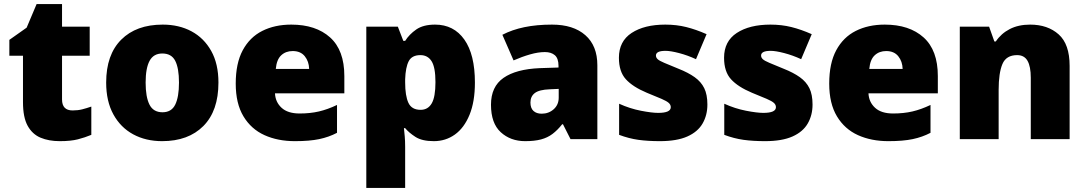

<svg xmlns="http://www.w3.org/2000/svg" viewBox="-20 -777 5343 944"><path d="M337 -234Q363 -234 384.5 -239.5Q406 -245 429 -253V-114Q398 -101 363 -92Q328 -83 274 -83Q220 -83 179.5 -100Q139 -117 116 -158.5Q93 -200 93 -275V-503H26V-581L111 -641L160 -757H285V-646H421V-503H285V-288Q285 -234 337 -234Z M1054 -371Q1054 -232 980 -157.5Q906 -83 777 -83Q697 -83 635 -116.5Q573 -150 537.5 -214.5Q502 -279 502 -371Q502 -508 576 -582Q650 -656 780 -656Q860 -656 921.5 -623Q983 -590 1018.5 -526.5Q1054 -463 1054 -371ZM696 -371Q696 -300 715 -262.5Q734 -225 779 -225Q823 -225 841.5 -262.5Q860 -300 860 -371Q860 -442 841.5 -478Q823 -514 778 -514Q735 -514 715.5 -478Q696 -442 696 -371Z M1412 -656Q1533 -656 1603 -593Q1673 -530 1673 -403V-318H1332Q1334 -275 1364.5 -247Q1395 -219 1453 -219Q1505 -219 1548 -229Q1591 -239 1637 -261V-124Q1597 -103 1549.5 -93Q1502 -83 1430 -83Q1346 -83 1280.5 -112.5Q1215 -142 1177 -205Q1139 -268 1139 -366Q1139 -466 1173.5 -530Q1208 -594 1269.5 -625Q1331 -656 1412 -656ZM1419 -526Q1385 -526 1362.5 -505Q1340 -484 1336 -438H1500Q1499 -475 1478.5 -500.5Q1458 -526 1419 -526Z M2119 -656Q2211 -656 2263 -582.5Q2315 -509 2315 -371Q2315 -277 2288.5 -212.5Q2262 -148 2216.5 -115.5Q2171 -83 2113 -83Q2055 -83 2022.5 -104Q1990 -125 1972 -147H1966Q1968 -128 1970 -106Q1972 -84 1972 -55V147H1781V-646H1936L1963 -576H1972Q1992 -608 2026.5 -632Q2061 -656 2119 -656ZM2047 -506Q2005 -506 1989.5 -476Q1974 -446 1972 -387V-372Q1972 -306 1988 -271.5Q2004 -237 2048 -237Q2084 -237 2102.5 -268.5Q2121 -300 2121 -373Q2121 -446 2102 -476Q2083 -506 2047 -506Z M2694 -656Q2799 -656 2858 -604Q2917 -552 2917 -456V-93H2785L2748 -166H2744Q2721 -137 2696.5 -118.5Q2672 -100 2640 -91.5Q2608 -83 2562 -83Q2490 -83 2442 -127Q2394 -171 2394 -262Q2394 -351 2455.5 -394Q2517 -437 2634 -442L2726 -445V-453Q2726 -490 2708 -505.5Q2690 -521 2659 -521Q2626 -521 2586 -509.5Q2546 -498 2505 -480L2450 -606Q2498 -631 2558.5 -643.5Q2619 -656 2694 -656ZM2683 -338Q2631 -336 2609.5 -319.5Q2588 -303 2588 -273Q2588 -245 2603 -231.5Q2618 -218 2643 -218Q2678 -218 2702.5 -240Q2727 -262 2727 -297V-340Z M3458 -263Q3458 -211 3434.5 -170Q3411 -129 3359.5 -106Q3308 -83 3224 -83Q3165 -83 3118.5 -89.5Q3072 -96 3024 -114V-267Q3077 -243 3131 -232.5Q3185 -222 3216 -222Q3278 -222 3278 -250Q3278 -262 3268 -271Q3258 -280 3232.5 -291Q3207 -302 3160 -321Q3091 -350 3057 -387.5Q3023 -425 3023 -493Q3023 -574 3085.5 -615Q3148 -656 3251 -656Q3306 -656 3354 -644Q3402 -632 3454 -609L3402 -486Q3361 -505 3319 -516Q3277 -527 3252 -527Q3205 -527 3205 -504Q3205 -494 3213.5 -486Q3222 -478 3246 -468Q3270 -458 3316 -439Q3364 -420 3395.5 -397.5Q3427 -375 3442.5 -343.5Q3458 -312 3458 -263Z M3975 -263Q3975 -211 3951.5 -170Q3928 -129 3876.5 -106Q3825 -83 3741 -83Q3682 -83 3635.5 -89.5Q3589 -96 3541 -114V-267Q3594 -243 3648 -232.5Q3702 -222 3733 -222Q3795 -222 3795 -250Q3795 -262 3785 -271Q3775 -280 3749.5 -291Q3724 -302 3677 -321Q3608 -350 3574 -387.5Q3540 -425 3540 -493Q3540 -574 3602.5 -615Q3665 -656 3768 -656Q3823 -656 3871 -644Q3919 -632 3971 -609L3919 -486Q3878 -505 3836 -516Q3794 -527 3769 -527Q3722 -527 3722 -504Q3722 -494 3730.5 -486Q3739 -478 3763 -468Q3787 -458 3833 -439Q3881 -420 3912.5 -397.5Q3944 -375 3959.5 -343.5Q3975 -312 3975 -263Z M4330 -656Q4451 -656 4521 -593Q4591 -530 4591 -403V-318H4250Q4252 -275 4282.5 -247Q4313 -219 4371 -219Q4423 -219 4466 -229Q4509 -239 4555 -261V-124Q4515 -103 4467.5 -93Q4420 -83 4348 -83Q4264 -83 4198.5 -112.5Q4133 -142 4095 -205Q4057 -268 4057 -366Q4057 -466 4091.5 -530Q4126 -594 4187.5 -625Q4249 -656 4330 -656ZM4337 -526Q4303 -526 4280.5 -505Q4258 -484 4254 -438H4418Q4417 -475 4396.5 -500.5Q4376 -526 4337 -526Z M5045 -656Q5131 -656 5185 -608Q5239 -560 5239 -453V-93H5048V-395Q5048 -450 5032 -478Q5016 -506 4981 -506Q4927 -506 4908.5 -462Q4890 -418 4890 -335V-93H4699V-646H4843L4869 -573H4876Q4902 -612 4944.5 -634Q4987 -656 5045 -656Z"/></svg>

Font: Noto Sans Kannada UI Black
Style: Regular
Weight: 900
Designer: Jelle Bosma - Monotype Design Team
Foundry: Monotype Imaging Inc.
Version: Version 2.005; ttfautohint (v1.8.4.7-5d5b)